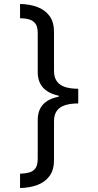

<svg xmlns="http://www.w3.org/2000/svg" viewBox="-20 -812 495 967"><path d="M374 -291Q334 -291 307 -282Q280 -273 266 -253.5Q252 -234 252 -201V-6Q252 44 229.5 74.5Q207 105 168.5 119.5Q130 134 81 135V63Q109 62 129 56Q149 50 159.5 34Q170 18 170 -13V-206Q170 -257 197 -286Q224 -315 276 -325V-330Q224 -341 197 -370.5Q170 -400 170 -450V-645Q170 -676 159.5 -691.5Q149 -707 129 -713.5Q109 -720 81 -720V-792Q130 -791 168.5 -776.5Q207 -762 229.5 -731.5Q252 -701 252 -651V-455Q252 -423 266 -403Q280 -383 307 -374Q334 -365 374 -365Z"/></svg>

Font: gurmukhi15
Style: Book
Weight: 400
Designer: Jelle Bosma - Monotype Design Team
Foundry: Monotype Imaging Inc.
Version: Version 2.003